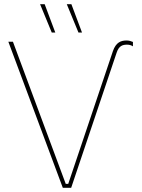

<svg xmlns="http://www.w3.org/2000/svg" viewBox="-20 -900 682 920"><path d="M373 -744 322 -880H300L356 -744ZM245 -744 194 -880H172L228 -744ZM307 -19H295L42 -700H20L281 0H321L539 -648C550 -681 568 -686 589 -686C601 -686 609 -683 617 -678V-699C607 -703 599 -706 587 -706C560 -706 536 -698 521 -655Z"/></svg>

Font: Fixel Display Thin
Style: Regular
Weight: 100
Designer: AlfaBravo + MacPaw
Foundry: Kyrylo Tkachov, Marchela Mozhyna, Serhii Makarenko, Maria Weinstein, Zakhar Kryvoshyya
Version: Version 1.211